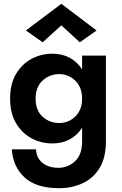

<svg xmlns="http://www.w3.org/2000/svg" viewBox="-20 -752 638 1008"><path d="M302 -619 204 -530 116 -592 302 -732 487 -592 399 -530ZM42 32H169Q171 77 203 103Q235 129 287 129Q336 129 373.5 95Q411 61 411 -10V-81Q357 1 254 1Q196 1 145.5 -26Q95 -53 64 -105.5Q33 -158 33 -234Q33 -311 64 -363.5Q95 -416 145.5 -443Q196 -470 254 -470Q357 -470 411 -388V-460H536V-10Q536 76 502.5 130.5Q469 185 413 210.5Q357 236 291 236Q170 236 109 179.5Q48 123 42 32ZM167 -234Q167 -172 204 -139Q241 -106 292 -106Q321 -106 348.5 -120.5Q376 -135 393.5 -163.5Q411 -192 411 -234Q411 -277 393.5 -305.5Q376 -334 348.5 -348.5Q321 -363 292 -363Q241 -363 204 -329.5Q167 -296 167 -234Z"/></svg>

Font: Von Semi
Style: Regular
Weight: 600
Version: Version 4.000; ttfautohint (v1.8.4.7-5d5b)